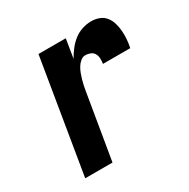

<svg xmlns="http://www.w3.org/2000/svg" viewBox="-126 -645 752 762"><g transform="rotate(-30 250.0 -264.0)"><path d="M54 0 140 -520H265L251 -434Q262 -453 275.5 -470.5Q289 -488 306.5 -501.5Q324 -515 344.5 -521.5Q365 -528 386 -528Q405 -528 422 -521.5Q439 -515 450 -501Q461 -487 466 -469.5Q471 -452 472.5 -433.5Q474 -415 472.5 -396Q471 -377 467 -358H342Q344 -370 343.5 -382Q343 -394 337.5 -404Q332 -414 321 -418.5Q310 -423 298 -423Q286 -423 275.5 -414Q265 -405 258.5 -394Q252 -383 247.5 -371Q243 -359 239.5 -347Q236 -335 233.5 -323Q231 -311 229 -299L179 0Z"/></g></svg>

Font: Iosevka SS04 Extrabold Oblique
Style: Regular
Weight: 800
Italic angle: -9°
Monospace: yes
Designer: Belleve Invis
Foundry: Belleve Invis
Version: Version 19.0.0; ttfautohint (v1.8.4)